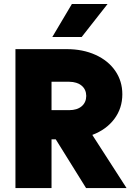

<svg xmlns="http://www.w3.org/2000/svg" viewBox="-20 -957 682 977"><path d="M58.6 -707H319.3Q401.9 -707 466.3 -677.7Q530.8 -648.4 566.7 -596.2Q602.5 -543.9 602.5 -477.5Q602.5 -406.2 561.8 -351.8Q521 -297.4 449.7 -270.5L624 0H418L263.7 -248H242.2V0H58.6ZM332 -396.5Q372.1 -396.5 395.3 -416Q418.5 -435.5 418.9 -468.8Q418.5 -502 395.3 -521.2Q372.1 -540.5 332 -541H242.2V-396.5ZM246.1 -768.6 345.7 -936.5H527.3L395.5 -768.6Z"/></svg>

Font: Wanted Sans Black
Style: Regular
Weight: 900
Designer: Original Design by Kil Hyung-jin and Kang Hanbin, Wanted Lab, Inc; Hangeul from Source Han Sans by Jang Soo-young and Ka
Foundry: Wanted Lab, Inc.
Version: Version 1.003